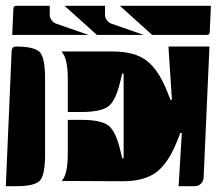

<svg xmlns="http://www.w3.org/2000/svg" viewBox="-20 -650 745 660"><path d="M192 -28Q213 -50 213 -120V-238H259Q326 -238 352 -219Q378 -200 394 -131L400 -106H405V-397H400L394 -372Q378 -303 352 -284Q326 -265 259 -265H213V-380Q213 -450 192 -472V-473H368Q443 -473 484 -441.5Q525 -410 554 -337L566 -307H571L559 -490H700L680 -40Q679 -27 670.5 -18.5Q662 -10 650 -10H594L605 -193H600L588 -163Q559 -90 518 -58.5Q477 -27 402 -27ZM0 -10 20 -475Q21 -490 35 -490Q97 -490 116 -471.5Q135 -453 135 -380V-120Q135 -47 116.5 -28.5Q98 -10 35 -10ZM22 -530 26 -620Q26 -630 36 -630H151V-598Q151 -589 157.5 -580.5Q164 -572 172 -569L284 -530ZM202 -630H341V-598Q341 -589 347.5 -580.5Q354 -572 362 -569L474 -530H313ZM392 -630H705L701 -540Q701 -530 691 -530H503Z"/></svg>

Font: PrimecolorB
Style: Medium
Weight: 500
Designer: gluk
Foundry: gluk
Version: Version 0.672